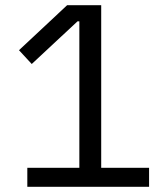

<svg xmlns="http://www.w3.org/2000/svg" viewBox="-20 -718 640 738"><path d="M85 0V-73H285V-636H278L102 -472L53 -525L238 -698H369V-73H553V0Z"/></svg>

Font: Lilex
Style: Regular
Weight: 400
Monospace: yes
Designer: Mike Abbink, Paul van der Laan, Pieter van Rosmalen, Mikhael Khrustik
Foundry: Mikhael Khrustik
Version: Version 2.510